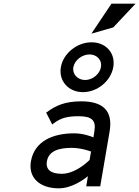

<svg xmlns="http://www.w3.org/2000/svg" viewBox="-20 -1013 757 1044"><path d="M596 -864 717 -993H586L477 -830ZM467 -717C507 -717 536 -686 529 -648C522 -610 483 -578 443 -578C402 -578 372 -610 379 -648C386 -686 426 -717 467 -717ZM431 -512C510 -512 583 -573 596 -648C609 -723 557 -783 478 -783C399 -783 324 -723 311 -648C298 -573 352 -512 431 -512ZM231 -401 264 -336 269 -340C310 -372 346 -381 408 -381C479 -381 504 -359 493 -298L488 -266C474 -272 432 -288 383 -288C268 -288 167 -246 148 -135C133 -46 197 11 299 11C369 11 432 -34 458 -55L449 0H525L576 -298C595 -409 542 -462 422 -462C336 -462 284 -440 236 -404ZM235 -136C245 -193 301 -209 369 -209C417 -209 462 -194 475 -189L467 -143C457 -133 389 -68 316 -68C259 -68 227 -89 235 -136Z"/></svg>

Font: Charger Monospace
Style: Regular
Weight: 400
Designer: Jasper
Foundry: Cannot Into Space Fonts
Version: Version 0.980